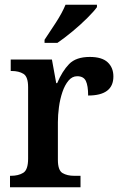

<svg xmlns="http://www.w3.org/2000/svg" viewBox="-20 -786 510 806"><path d="M22 0V-48H26Q57 -48 77.5 -60.5Q98 -73 98 -120V-420Q98 -464 78.5 -476Q59 -488 29 -488H25V-536H198L216 -437H220Q241 -487 270 -517Q299 -547 357 -547Q408 -547 432 -524.5Q456 -502 456 -465Q456 -385 350 -385Q350 -426 340.5 -446Q331 -466 304 -466Q283 -466 267.5 -447.5Q252 -429 242 -399.5Q232 -370 227.5 -336.5Q223 -303 223 -273V-115Q223 -71 242.5 -59.5Q262 -48 291 -48H318V0ZM167 -619Q188 -650 214.5 -691Q241 -732 255 -766H387V-756Q375 -739 346.5 -710.5Q318 -682 283.5 -653.5Q249 -625 221 -606H167Z"/></svg>

Font: Noto Serif Georgian SemiCondensed SemiBold
Style: Regular
Weight: 600
Width: 4
Designer: Monotype Design Team, Akaki Razmadze
Foundry: Google LLC
Version: Version 2.003; ttfautohint (v1.8.4.7-5d5b)